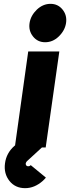

<svg xmlns="http://www.w3.org/2000/svg" viewBox="-20 -768 365 1000"><path d="M219 157 140 92Q139 93 139 93Q139 93 138 94Q134 98 127 98Q120 98 117 94Q113 88 114 83Q116 76 120 72L218 -18H73Q68 -17 63.5 -14.5Q59 -12 55 -8Q13 29 6 83Q-1 136 29 174Q59 212 111 212Q160 212 203 174Q208 170 211.5 165.5Q215 161 219 157ZM324 -648Q330 -688 306 -718Q282 -748 243 -748Q204 -748 172 -718Q140 -687 134 -648Q128 -608 152 -578Q176 -548 215 -548Q255 -548 286 -578Q318 -609 324 -648ZM57 0H218L289 -500H127Z"/></svg>

Font: Unageo
Style: Black-Italic
Weight: 900
Designer: Richard Sepsi
Foundry: Richard Sepsi
Version: Version 2.000